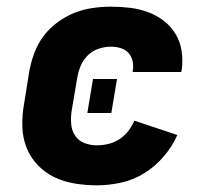

<svg xmlns="http://www.w3.org/2000/svg" viewBox="-20 -548 640 576"><path d="M270 8Q237 8 204 2.5Q171 -3 143 -16.5Q115 -30 93 -53Q71 -76 59.5 -105.5Q48 -135 47 -168.5Q46 -202 52 -235L68 -335Q73 -362 83 -389Q93 -416 110.5 -439.5Q128 -463 152.5 -481Q177 -499 203.5 -509.5Q230 -520 258 -524Q286 -528 313 -528Q342 -528 370.5 -524.5Q399 -521 424.5 -511.5Q450 -502 471.5 -485.5Q493 -469 507 -445.5Q521 -422 525 -394Q529 -366 525 -337Q524 -336 524 -334.5Q524 -333 524 -332H378Q378 -332 378 -332.5Q378 -333 378 -334Q381 -349 378 -363.5Q375 -378 366 -388.5Q357 -399 342.5 -403.5Q328 -408 313 -408Q295 -408 276.5 -402Q258 -396 244 -382.5Q230 -369 222.5 -351.5Q215 -334 212 -316L195 -216Q192 -196 193.5 -176.5Q195 -157 205 -141.5Q215 -126 233 -119Q251 -112 270 -112Q287 -112 304.5 -116Q322 -120 337.5 -130Q353 -140 364.5 -154.5Q376 -169 383 -186L512 -143Q497 -109 471.5 -79Q446 -49 413 -28.5Q380 -8 343 0Q306 8 270 8ZM314 -209H242L259 -311H331Z"/></svg>

Font: Iosevka SS04 Heavy Extended
Style: Italic
Weight: 900
Width: 7
Italic angle: -9°
Monospace: yes
Designer: Belleve Invis
Foundry: Belleve Invis
Version: Version 19.0.0; ttfautohint (v1.8.4)